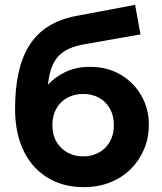

<svg xmlns="http://www.w3.org/2000/svg" viewBox="-20 -755 667 790"><path d="M324 15Q260.5 15 208.5 -7.2Q156.5 -29.5 119.2 -71Q82 -112.5 62 -172.2Q42 -232 42 -307Q42 -390 56.2 -455Q70.5 -520 100.5 -568Q130.5 -616 178.5 -646.2Q226.5 -676.5 294 -689.5L536 -735L558 -613.5L322.5 -572Q271 -562.5 241 -541.5Q211 -520.5 196.5 -487.2Q182 -454 177.5 -406.5Q209 -440.5 252.2 -460.2Q295.5 -480 350.5 -480Q421.5 -480 476 -448Q530.5 -416 561.5 -361.8Q592.5 -307.5 592.5 -242Q592.5 -188.5 573.2 -142Q554 -95.5 518.5 -60Q483 -24.5 434 -4.8Q385 15 324 15ZM322.5 -111.5Q358 -111.5 386.8 -127.2Q415.5 -143 432 -171.8Q448.5 -200.5 448.5 -240Q448.5 -279.5 432 -308.5Q415.5 -337.5 387 -353Q358.5 -368.5 322.5 -368.5Q286 -368.5 257.2 -353Q228.5 -337.5 212 -308.5Q195.5 -279.5 195.5 -240Q195.5 -200.5 212.2 -171.8Q229 -143 257.8 -127.2Q286.5 -111.5 322.5 -111.5Z"/></svg>

Font: Geologica SemiBold
Style: Regular
Weight: 600
Designer: Sindre Bremnes, Frode Helland
Foundry: Monokrom Skriftforlag AS
Version: Version 1.010;gftools[0.9.28]